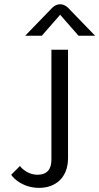

<svg xmlns="http://www.w3.org/2000/svg" viewBox="-20 -887 473 915"><path d="M266.7 -816.7 354.2 -716.7H433.3L308.3 -845.8C308.3 -845.8 291.7 -866.7 266.7 -866.7C241.7 -866.7 225 -845.8 225 -845.8L100 -716.7H179.2ZM225 -650V-125C225 -82.5 205.8 -54.2 158.3 -54.2C119.2 -54.2 88.3 -78.3 75 -95.8L33.3 -54.2C46.7 -33.3 92.5 8.3 166.7 8.3C244.2 8.3 304.2 -40 304.2 -133.3V-650Z"/></svg>

Font: BoonHome
Style: Book
Weight: 400
Designer: Sungsit Sawaiwan
Foundry: Sungsit Sawaiwan
Version: Version 0.2